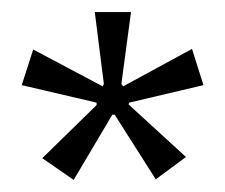

<svg xmlns="http://www.w3.org/2000/svg" viewBox="-20 -709 373 318"><path d="M102 -411 50 -447 140 -535V-539L16 -568L35 -627L150 -566L152 -570L137 -689H197L181 -570L184 -566L298 -628L317 -568L194 -539L193 -536L288 -449L238 -412L170 -519H166Z"/></svg>

Font: Bricolage Grotesque ExtraLight
Style: Regular
Weight: 250
Designer: Mathieu Triay
Foundry: Atelier Triay
Version: Version 1.000;gftools[0.9.30]